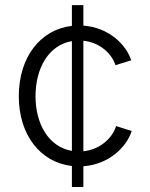

<svg xmlns="http://www.w3.org/2000/svg" viewBox="-20 -748 599 768"><path d="M267.6 0H313.5V-83C416 -90.3 486.8 -160.2 506.8 -224.1L444.3 -243.7C433.1 -204.6 388.2 -150.4 313.5 -143.1V-585C386.7 -577.6 430.7 -524.9 441.9 -487.3L504.9 -506.8C484.4 -570.3 414.6 -638.2 313.5 -645.5V-727.5H267.6V-644.5C141.1 -629.9 55.2 -519 55.2 -363.3C55.2 -208.5 141.1 -98.6 267.6 -84ZM122.1 -363.3C122.1 -474.6 174.3 -567.9 267.6 -583.5V-144.5C174.3 -160.2 122.1 -252.4 122.1 -363.3Z"/></svg>

Font: Raveo Light
Style: Regular
Weight: 300
Designer: Jakub Foglar, Rasmus Andersson (Inter)
Foundry: Jakubfoglar.com
Version: Version 1.100;Glyphs 3.2.3 (3260)